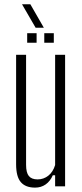

<svg xmlns="http://www.w3.org/2000/svg" viewBox="-20 -850 374 876"><path d="M140 6Q96.5 6 75 -19Q53.5 -44 53.5 -100.5V-600H99V-98Q99 -62.5 111.5 -47Q124 -31.5 151.5 -31.5Q179 -31.5 200.5 -48.5Q222 -65.5 231.5 -97V-600H277V0H231.5V-50.5H221Q209 -23 188.2 -8.5Q167.5 6 140 6ZM182 -655V-698.5H225.5V-655ZM104 -655V-698.5H147V-655ZM142.5 -723.5 80.5 -830.5H118.5L180 -723.5Z"/></svg>

Font: Big Shoulders Display Thin Light
Style: Regular
Weight: 300
Version: Version 2.002